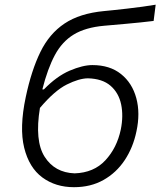

<svg xmlns="http://www.w3.org/2000/svg" viewBox="-20 -768 667 798"><path d="M287.5 10Q211 10 156 -30.5Q101 -71 80.5 -154Q60 -237 87 -364.5Q110.5 -475.5 147.8 -551.8Q185 -628 248.2 -670.2Q311.5 -712.5 412.5 -722Q424.5 -723 450.5 -725.8Q476.5 -728.5 508.8 -732.2Q541 -736 572.5 -740.2Q604 -744.5 627 -748.5L618.5 -681Q596.5 -678 565.8 -675Q535 -672 503.5 -669Q472 -666 447.2 -664Q422.5 -662 413 -661Q335 -654 286.5 -624.5Q238 -595 208 -539Q178 -483 156 -396.5H162.5Q216 -451.5 270 -474.5Q324 -497.5 364 -497.5Q436.5 -497.5 483 -460.2Q529.5 -423 546.5 -360.2Q563.5 -297.5 547 -221.5Q533 -154.5 498.2 -102.2Q463.5 -50 410.2 -20Q357 10 287.5 10ZM345 -442.5Q308.5 -442 257.8 -416.8Q207 -391.5 146 -319.5Q123.5 -182.5 165.5 -116.5Q207.5 -50.5 290 -47.5Q370 -50 418 -101.8Q466 -153.5 482 -229.5Q493.5 -286 483.5 -334Q473.5 -382 439.5 -411.5Q405.5 -441 345 -442.5Z"/></svg>

Font: Commissioner Flair Light
Style: Italic
Weight: 300
Italic angle: -12°
Designer: Kostas Bartsokas
Foundry: Kostas Bartsokas
Version: Version 1.000; ttfautohint (v1.8.3)